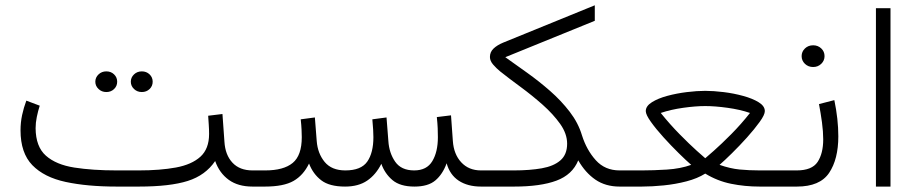

<svg xmlns="http://www.w3.org/2000/svg" viewBox="-20 -688 3385 708"><path d="M462.4 -386.7Q462.4 -402.3 474.1 -413.6Q485.8 -424.8 502.9 -424.8Q520 -424.8 531.5 -413.8Q543 -402.8 543 -386.7Q543 -370.6 531.5 -359.6Q520 -348.6 502.9 -348.6Q485.8 -348.6 474.1 -359.9Q462.4 -371.1 462.4 -386.7ZM331.5 -386.7Q331.5 -402.3 343.3 -413.6Q355 -424.8 372.1 -424.8Q389.2 -424.8 400.6 -413.8Q412.1 -402.8 412.1 -386.7Q412.1 -370.6 400.6 -359.6Q389.2 -348.6 372.1 -348.6Q355 -348.6 343.3 -359.9Q331.5 -371.1 331.5 -386.7ZM747.6 -261.2 800.3 -267.6 807.6 -165.5Q810.5 -116.7 837.2 -88.1Q863.8 -59.6 911.1 -59.6H931.6V0H911.1Q857.9 0 823.5 -24.9Q789.1 -49.8 773.4 -94.2Q737.8 -41.5 672.4 -20.8Q606.9 0 492.2 0H410.2Q301.8 0 222.2 -17.1Q142.6 -34.2 99.1 -79.1Q55.7 -124 55.7 -207.5Q55.7 -236.3 61.5 -263.7Q67.4 -291 77.1 -316.9L126.5 -298.3Q120.1 -278.3 115.7 -256.8Q111.3 -235.4 111.3 -215.3Q111.8 -147 149.4 -113.8Q187 -80.6 254.2 -70.1Q321.3 -59.6 410.2 -59.6H491.7Q570.3 -59.6 628.7 -70.3Q687 -81.1 719 -110.1Q751 -139.2 751 -193.8Q751 -210.9 749.8 -228.5Q748.5 -246.1 747.6 -261.2Z M1508.3 0Q1455.6 0 1427.2 -23.9Q1398.9 -47.9 1386.2 -84Q1366.2 -43.9 1334 -22Q1301.8 0 1252.4 0Q1194.8 0 1164.6 -23.2Q1134.3 -46.4 1119.6 -85Q1098.6 -41.5 1062.3 -20.8Q1025.9 0 957 0H912.1V-59.6H958Q1025.9 -59.6 1059.3 -87.2Q1092.8 -114.7 1092.8 -182.1Q1092.8 -193.8 1092 -209.7Q1091.3 -225.6 1088.9 -248L1141.1 -254.9L1147.9 -168Q1151.4 -122.1 1177.2 -90.8Q1203.1 -59.6 1253.4 -59.6Q1311.5 -59.6 1334.2 -92Q1356.9 -124.5 1356.9 -182.1Q1356.9 -193.8 1356 -209.7Q1355 -225.6 1353 -248L1405.3 -254.9L1412.1 -168Q1415 -123.5 1437.3 -91.6Q1459.5 -59.6 1507.3 -59.6Q1553.7 -59.6 1574.2 -93.8Q1594.7 -127.9 1594.7 -182.1Q1594.7 -198.2 1594 -215.3Q1593.3 -232.4 1590.8 -256.3L1643.1 -262.7L1649.9 -168Q1653.3 -119.1 1680.9 -89.4Q1708.5 -59.6 1753.4 -59.6H1775.9V0H1753.9Q1704.6 0 1671.6 -21.7Q1638.7 -43.5 1627 -85.9Q1612.3 -45.4 1585.4 -22.7Q1558.6 0 1508.3 0Z M1843.3 -477.1Q1880.4 -450.7 1923.8 -419.7Q1967.3 -388.7 2008.3 -352.8Q2049.3 -316.9 2080.8 -275.9Q2112.3 -234.9 2126 -189Q2143.1 -134.8 2177 -97.2Q2210.9 -59.6 2264.6 -59.6H2286.6V0H2264.6Q2212.9 0 2175.5 -25.6Q2138.2 -51.3 2112.3 -96.7Q2090.8 -43.9 2032.2 -22Q1973.6 0 1875.5 0H1756.3V-59.6H1875Q1933.6 -59.6 1977.8 -67.4Q2022 -75.2 2046.6 -96.7Q2071.3 -118.2 2071.3 -158.2Q2071.3 -194.8 2045.7 -231Q2020 -267.1 1981 -301.8Q1941.9 -336.4 1899.7 -367.4Q1857.4 -398.4 1824.2 -424.8Q1810.5 -436 1798.6 -449.7Q1786.6 -463.4 1786.6 -478Q1786.6 -496.1 1799.8 -508.8Q1813 -521.5 1835.4 -530.8L2173.3 -668.5V-611.3Z M2580.6 -353Q2610.8 -353 2648.4 -348.4Q2686 -343.8 2720.7 -334.2Q2755.4 -324.7 2777.8 -310.8Q2800.3 -296.9 2800.3 -278.3Q2800.3 -264.6 2781.2 -238.3Q2762.2 -211.9 2734.4 -180.9Q2706.5 -149.9 2678.7 -122.6Q2650.9 -95.2 2633.3 -80.1Q2672.4 -66.4 2707 -63Q2741.7 -59.6 2781.7 -59.6H2858.9V0H2781.7Q2726.1 0 2675.8 -10.3Q2625.5 -20.5 2580.6 -47.9Q2551.8 -29.8 2511.5 -19.3Q2471.2 -8.8 2428 -4.4Q2384.8 0 2346.7 0H2267.1V-59.6H2347.2Q2389.2 -59.6 2439.2 -62.7Q2489.3 -65.9 2528.8 -80.1Q2510.7 -95.7 2482.7 -123.3Q2454.6 -150.9 2426.8 -181.6Q2398.9 -212.4 2380.1 -238.8Q2361.3 -265.1 2361.3 -278.3Q2361.3 -296.9 2383.8 -311Q2406.2 -325.2 2440.7 -334.5Q2475.1 -343.8 2512.7 -348.4Q2550.3 -353 2580.6 -353ZM2580.6 -296.9Q2544.9 -296.9 2499.5 -290.5Q2454.1 -284.2 2416.5 -271.5Q2450.2 -229.5 2486.3 -192.9Q2522.5 -156.2 2549.1 -132.3Q2575.7 -108.4 2580.6 -104.5Q2585.4 -108.4 2612.5 -132.3Q2639.6 -156.2 2676.3 -193.1Q2712.9 -230 2745.6 -271.5Q2708.5 -284.2 2662.6 -290.5Q2616.7 -296.9 2580.6 -296.9Z M2918.9 0H2839.4V-59.6H2918Q2974.1 -59.6 2994.9 -90.8Q3015.6 -122.1 3015.6 -174.3Q3015.6 -202.6 3011 -237.1Q3006.3 -271.5 3000 -304.2L3056.6 -318.8Q3071.3 -248.5 3071.3 -185.1Q3071.3 -101.1 3037.4 -50.5Q3003.4 0 2918.9 0ZM2936 -481Q2936 -497.6 2948.2 -509.3Q2960.4 -521 2978.5 -521Q2996.1 -521 3008.3 -509.5Q3020.5 -498 3020.5 -481Q3020.5 -464.4 3008.3 -452.6Q2996.1 -440.9 2978.5 -440.9Q2960.4 -440.9 2948.2 -452.6Q2936 -464.4 2936 -481Z M3263.7 -657.7V0H3210V-657.7Z"/></svg>

Font: Vazirmatn RD FD ExtraLight
Style: Regular
Weight: 200
Designer: Saber Rastikerdar
Foundry: Saber Rastikerdar
Version: Version 33.003